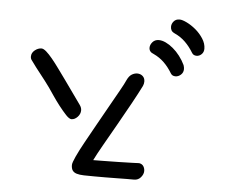

<svg xmlns="http://www.w3.org/2000/svg" viewBox="-48 -623 902 757"><g transform="rotate(5 402.5 -244.0)"><path d="M66.4 -356.4Q61.5 -362.3 61.5 -371.1Q61.5 -385.7 74.2 -396Q86.9 -406.2 100.6 -406.2Q108.4 -406.2 119.6 -396.5Q130.9 -386.7 144.5 -370.1Q158.2 -353.5 173.3 -332.5Q188.5 -311.5 204.1 -290L269.5 -198.2Q277.3 -187.5 277.3 -176.8Q277.3 -162.1 266.1 -150.4Q254.9 -138.7 242.2 -138.7Q233.4 -138.7 219.7 -153.3Q206.1 -168 190.9 -187.5Q175.8 -207 162.6 -226.6Q149.4 -246.1 142.6 -255.9Q125 -280.3 105.5 -304.7Q85.9 -329.1 66.4 -356.4ZM511.7 -293.9Q497.1 -264.6 472.7 -220.2Q448.2 -175.8 422.4 -130.4Q396.5 -85 374 -45.4Q351.6 -5.9 341.8 14.6Q351.6 14.6 380.9 14.2Q410.2 13.7 441.9 13.2Q473.6 12.7 498.5 11.7Q523.4 10.7 523.4 10.7Q535.2 12.7 540.5 21Q545.9 29.3 545.9 40Q545.9 52.7 535.6 64.9Q525.4 77.1 508.8 77.1H503.9Q496.1 77.1 479.5 77.1Q462.9 77.1 441.4 77.6Q419.9 78.1 396.5 78.1Q373 78.1 351.6 78.1Q327.1 78.1 310.1 77.6Q293 77.1 281.7 73.7Q270.5 70.3 265.1 62.5Q259.8 54.7 259.8 41Q259.8 32.2 271.5 6.8Q283.2 -18.6 301.8 -52.2Q320.3 -85.9 342.3 -125Q364.3 -164.1 384.8 -200.7Q405.3 -237.3 421.9 -266.6Q438.5 -295.9 445.3 -311.5Q453.1 -328.1 463.9 -334.5Q474.6 -340.8 485.4 -340.8Q498 -340.8 506.8 -333Q515.6 -325.2 515.6 -311.5Q515.6 -302.7 511.7 -293.9ZM543 -422.9Q524.4 -429.7 524.4 -446.3Q524.4 -458 533.7 -468.8Q543 -479.5 558.6 -479.5Q571.3 -479.5 585.9 -472.7Q600.6 -465.8 615.2 -453.6Q629.9 -441.4 642.6 -424.8Q655.3 -408.2 664.1 -389.6Q667 -380.9 667 -374Q667 -360.4 657.2 -351.6Q647.5 -342.8 635.7 -342.8Q623 -342.8 617.2 -352.5Q602.5 -377 584.5 -394.5Q566.4 -412.1 543 -422.9ZM619.1 -510.7Q608.4 -515.6 605 -522Q601.6 -528.3 601.6 -536.1Q601.6 -547.9 609.9 -557.6Q618.2 -567.4 632.8 -567.4Q643.6 -567.4 661.6 -558.6Q679.7 -549.8 697.3 -535.2Q714.8 -520.5 727.5 -501Q740.2 -481.4 740.2 -460.9Q740.2 -447.3 731.4 -439Q722.7 -430.7 711.9 -430.7Q699.2 -430.7 693.4 -440.4Q678.7 -464.8 660.6 -482.4Q642.6 -500 619.1 -510.7Z"/></g></svg>

Font: Hi Melody
Style: Regular
Weight: 400
Designer: YoonDesign Inc.
Foundry: YoonDesign Inc.
Version: Version 3.00